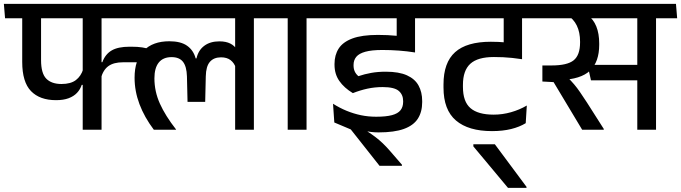

<svg xmlns="http://www.w3.org/2000/svg" viewBox="-40 -654 3434 968"><path d="M467 -340.5 468.5 -258.5Q479.5 -301 506.2 -320.5Q533 -340 580 -340H717V-405Q699.5 -411.5 676.8 -415Q654 -418.5 622 -418.5H613Q555 -418.5 522.8 -399.5Q490.5 -380.5 476 -340.5ZM1240 -587.5H1145.5V0H1240ZM1099 -562H1346.5L1340.5 -634.5H1093ZM570.5 -562H1293.5L1287.5 -634.5H564.5ZM814 -446Q730.5 -446 684.5 -399Q638.5 -352 638.5 -262Q638.5 -194.5 663.2 -128.8Q688 -63 735.5 0H847.5V-1.5Q793.5 -70.5 766 -131.8Q738.5 -193 738.5 -259Q738.5 -311.5 760.5 -338.8Q782.5 -366 825 -366Q864 -366 882.5 -342.5Q901 -319 902.5 -269L905.5 -140.5H994.5L997.5 -269Q998.5 -319.5 1018.2 -342.2Q1038 -365 1074.5 -365Q1104 -365 1122.5 -350.8Q1141 -336.5 1149 -312L1155 -402.5Q1143.5 -423 1121.5 -434.2Q1099.5 -445.5 1066 -445.5Q1020 -445.5 990 -423.2Q960 -401 950.5 -359.5H946.5Q935.5 -400.5 903.5 -423.2Q871.5 -446 814 -446ZM472 -587H377V0H472ZM-14.5 -562H600.5L594.5 -634.5H-20.5ZM242.5 -149Q280 -149 306 -158.8Q332 -168.5 348.2 -185.8Q364.5 -203 372 -226H382.5L379.5 -305.5Q368.5 -270 342.5 -250.2Q316.5 -230.5 270 -230.5Q219.5 -230.5 193.2 -257.5Q167 -284.5 167 -351V-587H72V-342Q72 -240.5 116.2 -194.8Q160.5 -149 242.5 -149Z M1505.5 0V-587.5H1410.5V0ZM1611.5 -562 1605.5 -634.5H1303.5L1311 -562Z M1910 -562H2145.5L2139.5 -634.5H1904ZM2052 -587.5H1961V-476L2052 -475.5ZM2155 -562 2149 -634.5H1572.5L1578.5 -562ZM1960 -583.5V-415L2052.5 -393V-583.5ZM1986.5 182V176.5L1924.5 105Q1907 85 1889.8 68.5Q1872.5 52 1853.5 37.5Q1834.5 23 1812 8.5V-10.5L1645.5 -36.5L1728.5 -1.5L1873.5 182ZM1639 -131 1645.5 -36.5 1733 -12.5Q1762 -4.5 1795.2 4.5Q1828.5 13.5 1868.5 13.5Q1948 13.5 1996.2 -4Q2044.5 -21.5 2066.5 -55.5Q2088.5 -89.5 2088.5 -139V-144.5Q2088.5 -189.5 2070.2 -222.8Q2052 -256 2011.8 -274.2Q1971.5 -292.5 1905 -292.5Q1865 -292.5 1831.5 -286.5Q1798 -280.5 1767 -270Q1754.5 -280.5 1748.5 -293.8Q1742.5 -307 1742.5 -324V-326.5Q1742.5 -351 1756.5 -367.8Q1770.5 -384.5 1802.2 -393.2Q1834 -402 1887.5 -402Q1929 -402 1970.2 -399Q2011.5 -396 2052.5 -389.5V-460.5Q2004.5 -469 1960.2 -473.5Q1916 -478 1865 -478Q1784.5 -478 1736.5 -460Q1688.5 -442 1667.5 -409.2Q1646.5 -376.5 1646.5 -331.5V-328Q1646.5 -280.5 1670.8 -245.8Q1695 -211 1739 -184.5Q1775.5 -199 1812.5 -207Q1849.5 -215 1889.5 -215Q1947.5 -215 1970 -196Q1992.5 -177 1992.5 -144.5V-140.5Q1992.5 -115 1979.2 -98.2Q1966 -81.5 1936.2 -73.5Q1906.5 -65.5 1856.5 -65.5Q1816.5 -65.5 1779.5 -73.2Q1742.5 -81 1707.2 -95.5Q1672 -110 1639 -131Z M2449.5 -562H2685L2679 -634.5H2443.5ZM2591.5 -587.5H2500.5V-476L2591.5 -475.5ZM2131 -562H2695.5L2689.5 -634.5H2125ZM2499.5 -385.5 2592 -358V-589H2499.5ZM2610.5 -33 2616 -122Q2579.5 -100.5 2536.2 -88.2Q2493 -76 2449 -76Q2370 -76 2332 -108.8Q2294 -141.5 2294 -215.5V-226.5Q2294 -298.5 2331.2 -332.5Q2368.5 -366.5 2450 -366.5Q2473.5 -366.5 2496.2 -365.5Q2519 -364.5 2542.2 -362Q2565.5 -359.5 2592 -355.5V-429.5Q2547 -437 2509.5 -440.2Q2472 -443.5 2434.5 -443.5Q2313 -443.5 2254.5 -391Q2196 -338.5 2196 -228.5V-212.5Q2196 -100 2258.8 -46.5Q2321.5 7 2440.5 7Q2494.5 7 2537 -3.5Q2579.5 -14 2610.5 -33Z M2346.5 73.5V84L2521 293H2614.5V288L2455 73.5Z M3267.5 -587.5H3173V0H3267.5ZM3126.5 -562H3374L3368 -634.5H3120.5ZM3320.5 -562 3315 -634.5H2646.5L2652.5 -562ZM2922 -327 2939.5 -249H3191.5V-327ZM3004 0V-4L2919 -137.5Q2899 -168 2884.5 -189.2Q2870 -210.5 2854.8 -228.5Q2839.5 -246.5 2819 -266.5V-304.5L2694.5 -324V-243L2751 -240L2895 0ZM2920.5 -580H2818Q2852 -558.5 2868.2 -524.8Q2884.5 -491 2884.5 -444.5V-440Q2884.5 -376 2852.2 -350Q2820 -324 2740.5 -324H2694.5L2744.5 -249.5L2784 -250.5Q2888.5 -254 2934.8 -298Q2981 -342 2981 -428.5V-434.5Q2981 -485 2966.2 -521.2Q2951.5 -557.5 2920.5 -580Z"/></svg>

Font: Anek Devanagari Medium
Style: Regular
Weight: 500
Designer: Kailash Malviya (Devanagari) & Yesha Goshar (Latin)
Foundry: Ek Type
Version: Version 1.003